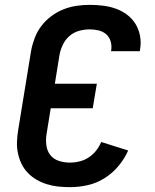

<svg xmlns="http://www.w3.org/2000/svg" viewBox="-20 -763 640 791"><path d="M269 8Q244 8 220 5.5Q196 3 173.5 -4Q151 -11 131 -22.5Q111 -34 95 -50.5Q79 -67 69 -87.5Q59 -108 54 -131.5Q49 -155 50 -179.5Q51 -204 55 -228L108 -553Q113 -580 123 -606.5Q133 -633 150.5 -656Q168 -679 191.5 -696.5Q215 -714 241.5 -724.5Q268 -735 295.5 -739Q323 -743 350 -743Q378 -743 405.5 -739.5Q433 -736 458 -727Q483 -718 504 -702Q525 -686 538.5 -664Q552 -642 557 -614.5Q562 -587 557 -559Q557 -557 556.5 -555.5Q556 -554 556 -552H437Q437 -553 437.5 -554Q438 -555 438 -555Q441 -574 436 -592Q431 -610 418 -621.5Q405 -633 387 -637.5Q369 -642 350 -642Q328 -642 306 -636Q284 -630 266.5 -615Q249 -600 239 -579Q229 -558 225 -536L206 -418H379L362 -317H189L172 -212Q168 -188 171 -164.5Q174 -141 187.5 -124Q201 -107 223 -100Q245 -93 269 -93Q288 -93 308 -98Q328 -103 345.5 -114.5Q363 -126 376 -142.5Q389 -159 397 -178L508 -143Q493 -109 468 -79Q443 -49 410 -28.5Q377 -8 340.5 0Q304 8 269 8Z"/></svg>

Font: Zed Sans Extended
Style: Bold Italic
Weight: 700
Width: 7
Italic angle: -9°
Designer: Belleve Invis
Foundry: Belleve Invis
Version: Version 1.0.0; ttfautohint (v1.8.4)